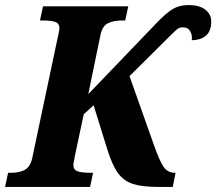

<svg xmlns="http://www.w3.org/2000/svg" viewBox="-42 -739 855 759"><path d="M-10 -56H2Q35 -56 56 -67.5Q77 -79 85 -112L186 -590Q193 -620 193 -627Q193 -646 177 -652Q161 -658 128 -658H116L128 -714H465L453 -658H441Q405 -658 383.5 -646.5Q362 -635 355 -600L307 -367L576 -647Q614 -687 640.5 -703Q667 -719 703 -719Q746 -719 769.5 -701Q793 -683 793 -654Q793 -582 716 -580Q719 -600 710 -615.5Q701 -631 681 -631Q668 -631 659.5 -624.5Q651 -618 632 -599L470 -438L566 -167Q589 -102 605 -79Q621 -56 649 -56H652L641 0H587Q521 0 484.5 -11.5Q448 -23 425 -54Q402 -85 382 -149L328 -323L289 -287L253 -118Q252 -108 250 -100.5Q248 -93 248 -87Q248 -68 264.5 -62Q281 -56 314 -56H326L314 0H-22Z"/></svg>

Font: Noto Serif NarrowExtraBold
Style: Italic
Weight: 800
Width: 4
Italic angle: -12°
Designer: Monotype Design Team
Foundry: Monotype Imaging Inc.
Version: Version 1.001